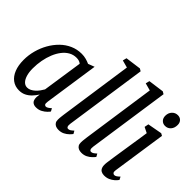

<svg xmlns="http://www.w3.org/2000/svg" viewBox="-128 -1189 1571 1571"><g transform="rotate(45 657.5 -403.5)"><path d="M411 -92Q407.5 -66.5 413.5 -59Q419.5 -51.5 428.5 -51.5Q436.5 -51.5 447.5 -58Q458.5 -64.5 473 -78L486.5 -53Q482.5 -46 467.5 -30.8Q452.5 -15.5 429 -2.8Q405.5 10 375 10Q349 10 334 -4.5Q319 -19 319.5 -54.5L323.5 -86.5Q306 -59 285 -37.2Q264 -15.5 238 -2.8Q212 10 179 10Q133 10 99.5 -14.8Q66 -39.5 47.8 -85.2Q29.5 -131 29.5 -194.5Q29.5 -249.5 44 -303.2Q58.5 -357 85.2 -404.2Q112 -451.5 149 -488Q186 -524.5 232.2 -545Q278.5 -565.5 331.5 -565.5Q358.5 -565.5 383 -558.8Q407.5 -552 425.5 -543.5L480.5 -564.5ZM376.5 -495.5Q366.5 -504.5 353.5 -508.5Q340.5 -512.5 324 -512.5Q288 -512.5 258 -495.5Q228 -478.5 204.5 -448Q181 -417.5 164.8 -377.5Q148.5 -337.5 140 -291.5Q131.5 -245.5 131.5 -197.5Q131.5 -153 141.5 -120.5Q151.5 -88 169 -70.8Q186.5 -53.5 210 -53.5Q228 -53.5 244.8 -62Q261.5 -70.5 276.5 -84.2Q291.5 -98 303.5 -114.5Q315.5 -131 324.5 -147Z M669.5 -94.5Q666.5 -71.5 671.5 -61.5Q676.5 -51.5 686.5 -51.5Q697 -51.5 706 -56.8Q715 -62 733 -78L747 -53Q740 -43 724.5 -27.8Q709 -12.5 686.8 -1.2Q664.5 10 636 10Q617.5 10 603.5 4Q589.5 -2 581.2 -14.8Q573 -27.5 573.5 -47.5Q573.5 -54.5 574.2 -65.8Q575 -77 576.8 -90.2Q578.5 -103.5 580 -115L671.5 -747L607 -764.5L615.5 -798.5L752 -817L773 -804.5Z M934.5 -94.5Q931.5 -71.5 936.5 -61.5Q941.5 -51.5 951.5 -51.5Q962 -51.5 971 -56.8Q980 -62 998 -78L1012 -53Q1005 -43 989.5 -27.8Q974 -12.5 951.8 -1.2Q929.5 10 901 10Q882.5 10 868.5 4Q854.5 -2 846.2 -14.8Q838 -27.5 838.5 -47.5Q838.5 -54.5 839.2 -65.8Q840 -77 841.8 -90.2Q843.5 -103.5 845 -115L936.5 -747L872 -764.5L880.5 -798.5L1017 -817L1038 -804.5Z M1163.5 10Q1145 10 1130 2.2Q1115 -5.5 1108 -25.2Q1101 -45 1105.5 -81Q1109.5 -112 1116 -154.8Q1122.5 -197.5 1129.8 -244.8Q1137 -292 1144.2 -338Q1151.5 -384 1157.2 -421.8Q1163 -459.5 1166 -482L1117.5 -506L1124.5 -542.5L1250 -565.5L1270 -554.5L1201 -88Q1198 -68.5 1204 -60Q1210 -51.5 1220 -51.5Q1230.5 -51.5 1240.2 -57.8Q1250 -64 1266 -79L1279 -53.5Q1268.5 -38.5 1251.8 -23.8Q1235 -9 1213 0.5Q1191 10 1163.5 10ZM1229.5 -629.5Q1204.5 -629.5 1188.2 -646.5Q1172 -663.5 1172.5 -691.5Q1173 -724 1193 -745.2Q1213 -766.5 1242.5 -766.5Q1268 -766.5 1283.2 -750Q1298.5 -733.5 1298 -707.5Q1298 -673 1278.8 -651.2Q1259.5 -629.5 1229.5 -629.5Z"/></g></svg>

Font: Merriweather 24pt SemiCondensed
Style: Italic
Weight: 400
Width: 4
Italic angle: -7.8°
Designer: Eben Sorkin
Foundry: Eben Sorkin
Version: Version 2.101